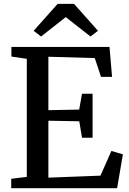

<svg xmlns="http://www.w3.org/2000/svg" viewBox="-20 -990 676 1010"><path d="M121 -59.5V-680.5L40 -692.5V-743H556L569.5 -585.5H511.5L478.5 -684.5L234.5 -691.5V-410.5L396.5 -413.5L411.5 -497H467V-265.5H411.5L397 -352L234.5 -355V-55.5L508.5 -66L566 -196L626.5 -178L596 0H39V-49.5ZM196 -798 157 -828 283 -969.5H369.5L495.5 -828L456 -798L326 -900Z"/></svg>

Font: Merriweather 24pt Medium
Style: Regular
Weight: 500
Designer: Eben Sorkin
Foundry: Eben Sorkin
Version: Version 2.100